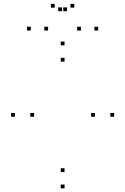

<svg xmlns="http://www.w3.org/2000/svg" viewBox="-20 -971 660 1012"><path d="M320.2 -732V-752H300.2V-732ZM58.5 -355.7V-375.7H38.5V-355.7ZM320.2 21.7V1.7H300.2V21.7ZM581.5 -355.7V-375.7H561.5V-355.7ZM320.2 -64.2V-84.2H300.2V-64.2ZM159.7 -355.7V-375.7H139.7V-355.7ZM320.2 -646.2V-666.2H300.2V-646.2ZM480.3 -355.7V-375.7H460.3V-355.7ZM233.5 -810V-830H213.5V-810ZM333.3 -912V-932H313.3V-912ZM306.7 -912V-932H286.7V-912ZM406.5 -810V-830H386.5V-810ZM497.5 -810V-830H477.5V-810ZM371.5 -930.7V-950.7H351.5V-930.7ZM268.5 -930.7V-950.7H248.5V-930.7ZM142.5 -810V-830H122.5V-810Z"/></svg>

Font: Monaspace Neon Dots Var
Style: Regular
Weight: 400
Designer: Riley Cran and the Lettermatic Team
Version: Version 1.100 (Monaspace Neon Dots)